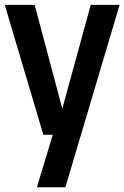

<svg xmlns="http://www.w3.org/2000/svg" viewBox="-20 -566 522 806"><path d="M361 -545.5H482L254.5 220H135L201.5 0H162L0 -545.5H125.5L241.5 -110Z"/></svg>

Font: Encode Sans Condensed SemiBold
Style: Regular
Weight: 600
Width: 3
Designer: Multiple Designers
Foundry: Impallari Type
Version: Version 2.000